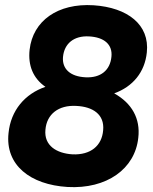

<svg xmlns="http://www.w3.org/2000/svg" viewBox="-20 -733 609 765"><path d="M249 12C405 21 518 -60 531 -184C540 -261 505 -322 435 -361C510 -388 557 -446 565 -524C577 -635 488 -703 353 -712C210 -721 111 -650 98 -535C91 -472 112 -421 161 -387C79 -359 23 -293 14 -203C0 -75 101 3 249 12ZM269 -118C205 -122 155 -153 161 -216C166 -278 213 -315 284 -311C350 -308 397 -277 391 -214C386 -152 341 -115 269 -118ZM321 -425C259 -428 227 -459 231 -506C236 -560 275 -591 334 -588C396 -585 429 -555 424 -507C419 -453 381 -422 321 -425Z"/></svg>

Font: Fixel Text 20240404
Style: Bold Italic
Weight: 700
Width: 4
Italic angle: -10°
Designer: AlfaBravo + MacPaw
Foundry: Kyrylo Tkachov, Marchela Mozhyna, Serhii Makarenko, Maria Weinstein, Zakhar Kryvoshyya
Version: Version 1.211;Glyphs 3.2 (3225)